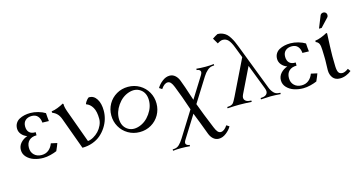

<svg xmlns="http://www.w3.org/2000/svg" viewBox="-101 -1261 3838 2023"><g transform="rotate(-15 1818.0 -249.5)"><path d="M132.3 -263.7Q95.2 -276.9 72 -304.9Q48.8 -333 48.8 -368.2Q48.8 -400.4 63.7 -424.8Q78.6 -449.2 104.2 -463.1Q129.9 -477.1 160.6 -483.9Q191.4 -490.7 226.1 -490.7Q266.6 -490.7 310.5 -478.3Q354.5 -465.8 385.7 -446.3Q388.7 -394 393.6 -357.9L323.2 -359.9Q319.3 -406.2 296.1 -431.4Q272.9 -456.5 231.9 -456.5Q188.5 -456.5 162.6 -433.3Q136.7 -410.2 136.7 -367.7Q136.7 -324.2 160.2 -301.5Q183.6 -278.8 229 -280.8V-246.6Q176.3 -246.6 146.7 -218.5Q117.2 -190.4 117.2 -139.2Q117.2 -91.3 148.4 -61.5Q179.7 -31.7 228.5 -31.7Q274.4 -31.7 305.9 -57.6Q337.4 -83.5 352.5 -126L419.4 -111.3Q411.6 -86.4 386.7 -31.2Q358.4 -18.6 316.7 -8.1Q274.9 2.4 237.8 2.4Q185.5 2.4 139.2 -12.7Q92.8 -27.8 61 -61Q29.3 -94.2 29.3 -139.2Q29.3 -182.6 58.1 -215.1Q86.9 -247.6 132.3 -263.7Z M662.6 5.4 537.1 -338.4Q522.5 -378.9 500.7 -400.6Q479 -422.4 448.7 -434.6V-449.2Q478 -452.1 515.4 -466.6Q552.7 -481 582 -498L588.9 -490.7Q588.4 -482.9 589.1 -474.6Q589.8 -466.3 592 -456.1Q594.2 -445.8 596.2 -438.5Q598.1 -431.2 602.5 -418.2Q606.9 -405.3 609.1 -398.9Q611.3 -392.6 617.2 -377Q623 -361.3 625 -355.5L736.8 -47.9Q767.1 -50.8 798.8 -68.8Q830.6 -86.9 855.5 -113.3Q880.4 -139.6 896.2 -174.6Q912.1 -209.5 912.1 -243.2Q912.1 -323.7 886.2 -368.2Q860.4 -412.6 818.4 -426.8V-434.6Q825.7 -451.2 841.6 -470.9Q857.4 -490.7 868.2 -490.7Q918.9 -490.7 949.7 -442.1Q980.5 -393.6 980.5 -313.5Q980.5 -269 967.5 -224.4Q954.6 -179.7 927.7 -138.2Q900.9 -96.7 864 -64.7Q827.1 -32.7 774.9 -13.7Q722.7 5.4 662.6 5.4Z M1075.9 -120.4Q1043.9 -176.8 1043.9 -244.1Q1043.9 -311.5 1075.9 -367.9Q1107.9 -424.3 1164.6 -457.5Q1221.2 -490.7 1290.5 -490.7Q1359.9 -490.7 1416.5 -457.5Q1473.1 -424.3 1505.1 -367.9Q1537.1 -311.5 1537.1 -244.1Q1537.1 -176.8 1505.1 -120.4Q1473.1 -64 1416.5 -30.8Q1359.9 2.4 1290.5 2.4Q1221.2 2.4 1164.6 -30.8Q1107.9 -64 1075.9 -120.4ZM1160.6 -335Q1110.4 -263.2 1112.5 -185.5Q1114.7 -107.9 1168.5 -70.3Q1222.2 -32.7 1296.1 -56.9Q1370.1 -81.1 1420.4 -153.3Q1470.7 -225.1 1468.5 -302.7Q1466.3 -380.4 1412.6 -418Q1358.9 -455.6 1284.9 -431.4Q1210.9 -407.2 1160.6 -335Z M1663.6 278.3Q1621.6 278.3 1576.2 283.2V268.6L1597.2 266.6Q1626 264.2 1648.9 242.2Q1671.9 220.2 1695.3 183.1L1866.7 -91.3Q1814 -249.5 1769 -360.8Q1755.4 -395.5 1740.7 -411.6Q1726.1 -427.7 1707 -427.7Q1669.9 -427.7 1634.3 -374L1604.5 -393.6Q1625.5 -430.7 1664.6 -460.7Q1703.6 -490.7 1744.6 -490.7Q1778.3 -490.7 1804 -468.5Q1829.6 -446.3 1843.3 -410.2Q1860.4 -365.7 1873 -328.9Q1885.7 -292 1898.9 -250.5Q1912.1 -209 1922.4 -180.2L2064.9 -408.2Q2084.5 -439 2074.2 -455.1Q2064.9 -470.7 2040 -473.1L2036.6 -473.6V-488.3Q2085.4 -483.4 2137.2 -483.4Q2182.1 -483.4 2227.5 -488.3V-473.6L2206.5 -471.7Q2179.2 -469.2 2152.6 -446.3Q2126 -423.3 2104 -388.2L1940.9 -127.9Q1983.4 -11.2 2052.7 155.8Q2066.9 190.9 2081.3 206.8Q2095.7 222.7 2114.7 222.7Q2151.9 222.7 2187.5 168.9L2217.3 188.5Q2196.3 225.6 2157.2 255.6Q2118.2 285.6 2077.1 285.6Q2043.5 285.6 2017.8 263.4Q1992.2 241.2 1978.5 205.1Q1966.8 174.3 1952.4 135.7Q1938 97.2 1926.3 66.7Q1914.6 36.1 1899.4 -1Q1893.1 -14.6 1884.8 -38.6L1731.9 205.6Q1713.9 233.9 1723.1 250Q1733.4 265.6 1757.8 268.1L1761.2 268.6V283.2Q1712.4 278.3 1663.6 278.3Z M2324.7 -687.5 2288.6 -749Q2324.2 -773.4 2347.2 -783.7Q2377 -783.7 2401.9 -772.9Q2426.8 -762.2 2443.6 -746.8Q2460.4 -731.4 2476.8 -704.8Q2493.2 -678.2 2503.2 -656.2Q2513.2 -634.3 2526.4 -600.1L2718.8 -100.1Q2731.9 -64.9 2756.3 -39.6Q2775.9 -19 2804.7 -16.6L2826.7 -14.6V0Q2762.7 -4.9 2718.8 -4.9Q2687.5 -4.9 2611.3 0V-14.6L2632.3 -16.6Q2664.6 -19.5 2680.2 -39.6Q2697.3 -60.5 2682.1 -100.1L2576.2 -375L2442.4 -100.1Q2423.8 -62 2440.9 -39.6Q2457 -19.5 2489.3 -16.6L2510.3 -14.6V0Q2428.7 -4.9 2373.5 -4.9Q2328.6 -4.9 2247.1 0V-14.6L2268.1 -16.6Q2300.3 -19.5 2315.9 -39.6Q2324.7 -50.3 2349.6 -100.1L2535.6 -481L2489.7 -600.1Q2466.8 -659.7 2442.9 -685.1Q2418.9 -710.4 2382.3 -710.4Q2359.9 -710.4 2324.7 -687.5Z M2968.8 -263.7Q2931.6 -276.9 2908.4 -304.9Q2885.3 -333 2885.3 -368.2Q2885.3 -400.4 2900.1 -424.8Q2915 -449.2 2940.7 -463.1Q2966.3 -477.1 2997.1 -483.9Q3027.8 -490.7 3062.5 -490.7Q3103 -490.7 3147 -478.3Q3190.9 -465.8 3222.2 -446.3Q3225.1 -394 3230 -357.9L3159.7 -359.9Q3155.8 -406.2 3132.6 -431.4Q3109.4 -456.5 3068.4 -456.5Q3024.9 -456.5 2999 -433.3Q2973.1 -410.2 2973.1 -367.7Q2973.1 -324.2 2996.6 -301.5Q3020 -278.8 3065.4 -280.8V-246.6Q3012.7 -246.6 2983.2 -218.5Q2953.6 -190.4 2953.6 -139.2Q2953.6 -91.3 2984.9 -61.5Q3016.1 -31.7 3064.9 -31.7Q3110.8 -31.7 3142.3 -57.6Q3173.8 -83.5 3189 -126L3255.9 -111.3Q3248 -86.4 3223.1 -31.2Q3194.8 -18.6 3153.1 -8.1Q3111.3 2.4 3074.2 2.4Q3022 2.4 2975.6 -12.7Q2929.2 -27.8 2897.5 -61Q2865.7 -94.2 2865.7 -139.2Q2865.7 -182.6 2894.5 -215.1Q2923.3 -247.6 2968.8 -263.7Z M3373.5 -224.6Q3373.5 -237.3 3373 -255.9Q3372.6 -274.4 3371.8 -298.8Q3371.1 -323.2 3370.6 -335.9Q3369.6 -379.9 3360.1 -402.1Q3350.6 -424.3 3324.2 -434.6V-449.2Q3353.5 -452.1 3390.9 -466.6Q3428.2 -481 3457.5 -498L3464.4 -490.7Q3460.4 -428.7 3458.5 -357.9Q3458 -344.2 3456.8 -301.3Q3455.6 -258.3 3455.6 -244.1Q3455.6 -206.1 3457.5 -134.8Q3459 -86.9 3471.4 -66.7Q3483.9 -46.4 3514.6 -46.4Q3541 -46.4 3578.6 -74.2L3599.6 -44.9Q3574.7 -24.4 3541.5 -11Q3508.3 2.4 3474.1 2.4Q3422.9 2.4 3396.7 -31.5Q3370.6 -65.4 3370.6 -115.2Q3370.6 -140.1 3372.1 -176.3Q3373.5 -212.4 3373.5 -224.6ZM3423.3 -561.5H3394.5L3446.8 -691.4Q3449.7 -698.7 3455.1 -704.1Q3465.3 -714.4 3481 -714.4Q3497.1 -714.4 3507.6 -704.1Q3518.1 -693.8 3518.1 -678.2Q3518.1 -662.1 3509.8 -653.8Z"/></g></svg>

Font: Flanker
Style: Regular
Weight: 400
Designer: Flanker
Foundry: Flanker
Version: Version 2.027